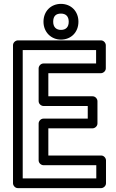

<svg xmlns="http://www.w3.org/2000/svg" viewBox="-20 -944 599 989"><path d="M432 -333H204C189 -333 179 -319 179 -308V-118C179 -103 193 -93 204 -93H476V-25H97V-686H475V-617H204C189 -617 179 -603 179 -592V-423C179 -408 193 -398 204 -398H432ZM457 -283C468 -283 482 -293 482 -308V-423C482 -434 472 -448 457 -448H229V-567H500C511 -567 525 -577 525 -592V-711C525 -722 515 -736 500 -736H72C61 -736 47 -726 47 -711V0C47 11 57 25 72 25H501C512 25 526 15 526 0V-118C526 -129 516 -143 501 -143H229V-283ZM294 -790C270 -790 254 -804 254 -832C254 -862 269 -874 294 -874C319 -874 334 -860 334 -832C334 -804 319 -790 294 -790ZM294 -740C346 -740 384 -778 384 -832C384 -886 346 -924 294 -924C243 -924 204 -887 204 -832C204 -779 243 -740 294 -740Z"/></svg>

Font: Asimov
Style: NarOu
Weight: 500
Designer: Google
Version: Version 2.000980; 2014